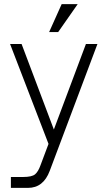

<svg xmlns="http://www.w3.org/2000/svg" viewBox="-20 -714 514 934"><path d="M280 -694H358L263 -558H219ZM33 200V147H92Q135 147 150.5 134Q166 121 177 90L216 -14L29 -500H85L242 -84L398 -500H454L222 117Q191 200 116 200Z"/></svg>

Font: Haskoy Light
Style: Regular
Weight: 300
Designer: Ertekin Erdin
Foundry: Ertekin Erdin
Version: Version 2.000; ttfautohint (v1.8.4.7-5d5b)